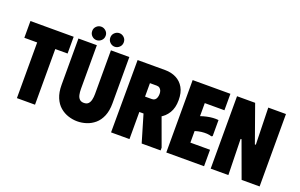

<svg xmlns="http://www.w3.org/2000/svg" viewBox="-101 -1303 2722 1744"><g transform="rotate(20 1260.0 -431.0)"><path d="M426 -700V-538H307V0H132V-538H8V-700Z M964 -252V-700H786V-278Q786 -247 780 -221.5Q774 -196 759.5 -181.5Q745 -167 717 -167Q691 -167 676 -181.5Q661 -196 655.5 -221.5Q650 -247 650 -278V-700H472V-252Q472 -180 493.5 -129Q515 -78 551 -47.5Q587 -17 630.5 -3Q674 11 717 11Q762 11 805.5 -3Q849 -17 885 -47.5Q921 -78 942.5 -129Q964 -180 964 -252ZM630 -742Q605 -742 585.5 -760.5Q566 -779 566 -808Q566 -835 585.5 -853.5Q605 -872 631 -872Q656 -872 676 -853.5Q696 -835 696 -808Q696 -779 676 -760.5Q656 -742 630 -742ZM806 -742Q781 -742 761 -760.5Q741 -779 741 -808Q741 -836 761 -854.5Q781 -873 806 -873Q832 -873 851.5 -854.5Q871 -836 871 -808Q871 -779 851 -760.5Q831 -742 806 -742Z M1044 -700H1220V0H1042ZM1310 -700Q1370 -700 1417.5 -676Q1465 -652 1492 -604.5Q1519 -557 1519 -485Q1519 -410 1488.5 -360.5Q1458 -311 1410 -286.5Q1362 -262 1309 -262H1132V-700ZM1221 -411H1286Q1304 -411 1315 -419.5Q1326 -428 1331.5 -444Q1337 -460 1337 -479Q1337 -497 1331.5 -510.5Q1326 -524 1315 -532.5Q1304 -541 1286 -541H1221ZM1233 -355 1402 -353 1521 -27V0H1338Z M1941 -700V-541H1751V-415Q1780 -425 1809.5 -431.5Q1839 -438 1867.5 -440Q1896 -442 1921 -439V-284L1910 -278Q1891 -285 1865.5 -286.5Q1840 -288 1811 -284.5Q1782 -281 1751 -271V-159H1941V0H1576V-700Z M2307 -700H2478V0H2304L2177 -347H2168L2176 0H2005V-700H2180L2307 -344H2316Z"/></g></svg>

Font: Phudu ExtraBold
Style: Regular
Weight: 800
Version: Version 1.005;gftools[0.9.23]